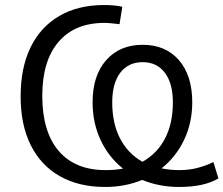

<svg xmlns="http://www.w3.org/2000/svg" viewBox="-20 -734 888 763"><path d="M398 9Q293 9 217.5 -34Q142 -77 102 -157.5Q62 -238 62 -351Q62 -465 101.5 -546Q141 -627 215.5 -670.5Q290 -714 394 -714Q438 -714 466 -707L455 -638Q437 -640 422 -641.5Q407 -643 395 -643Q277 -643 212.5 -567.5Q148 -492 148 -353Q148 -211 213 -134.5Q278 -58 400 -58Q436 -58 469 -64Q412 -109 380 -177Q348 -245 348 -328Q348 -434 402 -495Q456 -556 547 -556Q638 -556 691 -495Q744 -434 744 -328Q744 -246 711.5 -178Q679 -110 622 -65Q655 -58 693 -58Q731 -58 764 -66.5Q797 -75 828 -90L848 -25Q791 9 692 9Q613 9 545 -19Q477 9 398 9ZM426 -327Q426 -244 457 -184Q488 -124 546 -91Q605 -124 636 -184Q667 -244 667 -327Q667 -403 635 -445Q603 -487 547 -487Q490 -487 458 -445Q426 -403 426 -327Z"/></svg>

Font: Mulish
Style: Regular
Weight: 400
Designer: Vernon Adams
Foundry: Vernon Adams
Version: Version 3.603; ttfautohint (v1.8.3)